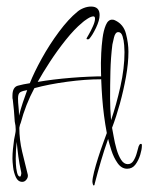

<svg xmlns="http://www.w3.org/2000/svg" viewBox="-20 -498 453 586"><path d="M48 57Q35 57 28.5 43Q22 29 20 12Q18 -5 18 -14Q18 -28 19.5 -43Q21 -58 23 -72Q24 -78 26 -87Q28 -96 28 -102Q28 -114 25 -127Q24 -144 22.5 -161Q21 -178 19 -194Q18 -197 18 -200Q18 -203 18 -206Q18 -232 34.5 -236.5Q51 -241 71 -244Q84 -277 107.5 -319.5Q131 -362 160 -401Q189 -440 216 -462Q224 -469 235.5 -473.5Q247 -478 258 -478Q284 -478 284 -452Q284 -436 273 -413Q262 -390 252 -379Q251 -378 247 -378Q244 -378 244 -380Q244 -381 250.5 -392Q257 -403 263.5 -417.5Q270 -432 270 -441Q270 -448 265 -448Q258 -448 246.5 -440.5Q235 -433 230 -428Q207 -409 181 -376.5Q155 -344 132.5 -309.5Q110 -275 95 -248Q142 -256 197 -260.5Q252 -265 299 -265Q302 -265 308 -264Q314 -263 314 -258Q314 -257 311.5 -256.5Q309 -256 307 -256H287Q241 -256 185 -248.5Q129 -241 85 -229Q58 -179 43 -122Q42 -121 40.5 -115Q39 -109 39 -108Q39 -72 47.5 -35.5Q56 1 65 36V39Q65 45 60 51Q55 57 48 57ZM38 -145Q43 -165 49.5 -184.5Q56 -204 63 -223Q50 -221 42.5 -217Q35 -213 35 -198Q35 -185 36.5 -172Q38 -159 38 -145ZM41 41Q43 41 44 37Q45 33 45 32Q45 27 44 24Q39 2 36 -20.5Q33 -43 31 -65Q28 -40 28 -14Q28 -11 28.5 2.5Q29 16 32 28.5Q35 41 41 41ZM266 68Q264 68 263 63Q262 58 262 57Q262 47 267 27Q272 7 279.5 -16.5Q287 -40 294.5 -60.5Q302 -81 306 -92Q296 -145 292 -199Q288 -253 288 -306Q288 -315 289 -336.5Q290 -358 293 -381.5Q296 -405 303 -421.5Q310 -438 322 -438Q328 -438 331 -436Q357 -424 364.5 -395Q372 -366 372 -340Q372 -305 364.5 -263.5Q357 -222 346 -182Q335 -142 322 -108Q324 -99 327 -81Q330 -63 335.5 -43.5Q341 -24 349.5 -10.5Q358 3 370 3Q381 3 387.5 -7.5Q394 -18 397.5 -31Q401 -44 403 -51Q404 -53 405.5 -56Q407 -59 410 -59Q413 -59 413 -55V-53Q413 -42 408 -25.5Q403 -9 393.5 4Q384 17 368 17Q351 17 339 0Q327 -17 320 -39Q313 -61 310 -74Q298 -40 288 -6Q278 28 269 63Q269 64 268.5 66Q268 68 266 68ZM319 -131Q335 -178 347.5 -234Q360 -290 360 -339Q360 -345 359 -360Q358 -375 354 -387.5Q350 -400 341 -400Q332 -400 328 -384Q324 -368 323 -362Q318 -322 317 -280Q316 -238 316 -198Q316 -166 319 -131Z"/></svg>

Font: Sassy Frass
Style: Regular
Weight: 400
Designer: Robert E. Leuschke
Foundry: Robert E. Leuschke
Version: Version 1.010; ttfautohint (v1.8.3)